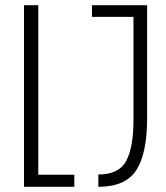

<svg xmlns="http://www.w3.org/2000/svg" viewBox="-20 -720 640 740"><path d="M72.5 0V-700H127.5V-46.5H266.5V0ZM359 0V-47.5Q438.5 -47.5 466.5 -100Q494.5 -152.5 494.5 -259V-655H334.5V-700H547V-266Q547 -128 505.2 -64Q463.5 0 359 0Z"/></svg>

Font: Trispace Condensed ExtraLight
Style: Regular
Weight: 200
Width: 3
Designer: Tyler Finck
Foundry: Etcetera Type Company
Version: Version 1.210; ttfautohint (v1.8.3)